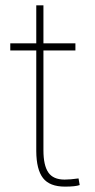

<svg xmlns="http://www.w3.org/2000/svg" viewBox="-20 -691 356 721"><path d="M143.1 -670.9V-528.3H263.2V-501.5H143.1V-126.5Q143.1 -70.3 161.4 -43.5Q179.7 -16.6 222.7 -16.6Q244.1 -16.6 274.9 -21L279.3 3.9Q263.2 9.8 224.1 9.8Q166.5 9.8 141.6 -22.2Q116.7 -54.2 116.2 -123V-501.5H18.6V-528.3H116.2V-670.9Z"/></svg>

Font: Roboto Thin
Style: Regular
Weight: 250
Designer: Google
Version: Version 2.134; 2016